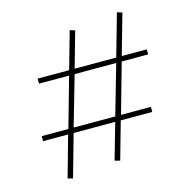

<svg xmlns="http://www.w3.org/2000/svg" viewBox="-96 -655 778 807"><g transform="rotate(-15 293.5 -251.5)"><path d="M449 -360 388 -144H518V-122H381L335 41L312 35L357 -122H176L124 62L102 56L152 -122H43V-144H159L220 -360H89V-382H226L272 -544L294 -537L250 -382H431L483 -565L505 -558L455 -382H564V-360ZM425 -360H244L182 -144H363Z"/></g></svg>

Font: Ysabeau Extralight
Style: Italic
Weight: 200
Italic angle: -12°
Designer: Christian Thalmann (Catharsis Fonts)
Version: Version 0.003